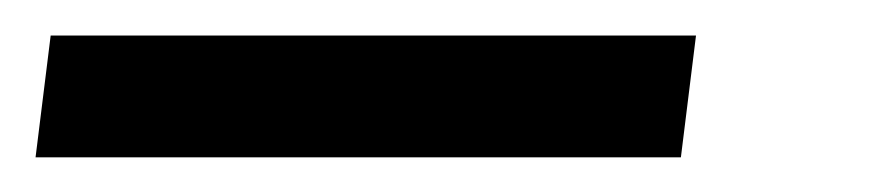

<svg xmlns="http://www.w3.org/2000/svg" viewBox="-34 56 498 108"><path d="M357.5 76 349 144.5H-14L-5.5 76Z"/></svg>

Font: Lato 2
Style: Italic
Weight: 600
Italic angle: -7°
Designer: Lukasz Dziedzic with Adam Twardoch and Botio Nikoltchev
Foundry: tyPoland Lukasz Dziedzic
Version: Version 2.015; 2015-08-06; http://www.latofonts.com/